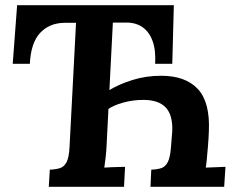

<svg xmlns="http://www.w3.org/2000/svg" viewBox="-20 -720 927 740"><path d="M560 0 563 -66Q586 -67 601.5 -72Q617 -77 626.5 -95Q636 -113 639 -153L644 -216Q646 -277 618.5 -306Q591 -335 532 -335Q492 -335 454.5 -324.5Q417 -314 396 -299L400 -372Q438 -395 490 -411.5Q542 -428 601 -428Q695 -428 742.5 -377Q790 -326 785 -214Q784 -185 781.5 -156.5Q779 -128 777 -106Q775 -84 773 -74L849 -77L844 0ZM650 -700 644 -474H578Q581 -528 567.5 -563.5Q554 -599 527.5 -616.5Q501 -634 463 -633H415L391 -164Q390 -137 387 -112Q384 -87 382 -74Q393 -75 409 -75.5Q425 -76 440 -76.5Q455 -77 462 -77L458 0H168L172 -66Q195 -67 211 -72Q227 -77 236.5 -95Q246 -113 248 -153L273 -632H227Q170 -631 134.5 -593Q99 -555 95 -474H29L46 -700Z"/></svg>

Font: Lora
Style: Bold Italic
Weight: 700
Italic angle: -3°
Designer: Olga Karpushina, Alexei Vanyashin (Cyrillic)
Foundry: Cyreal
Version: Version 3.004